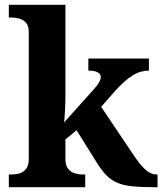

<svg xmlns="http://www.w3.org/2000/svg" viewBox="-20 -780 677 800"><path d="M16.8 0V-53H28.9Q43.8 -53 60.2 -57.4Q76.7 -61.9 88.3 -75.9Q99.9 -90 99.9 -118.1V-645.9Q99.9 -673 87.8 -685.8Q75.7 -698.6 59.2 -702.8Q42.8 -707 28.9 -707H16.8V-760H252.5V-376.9Q252.5 -363.9 252 -347.3Q251.5 -330.6 250.5 -314.5Q249.5 -298.5 248.7 -286.3Q247.9 -274.1 247.3 -270L373.5 -411.1Q384.4 -423.5 390.1 -432.5Q395.8 -441.4 397.9 -448Q400 -454.6 400 -458.9Q400 -471.9 386.6 -478.9Q373.1 -485.9 348.1 -485.9V-536H600.5V-485.9Q583.5 -485.9 566.5 -481Q549.5 -476.2 532.5 -465.6Q515.5 -455.1 497.5 -439Q479.5 -423 459.5 -401L401.6 -334.8L534.6 -136.8Q561.8 -95.6 584.7 -74.3Q607.6 -53 632.9 -53H636.5V0H622.5Q567.9 0 530.7 -3.9Q493.6 -7.7 468.3 -18.7Q443 -29.6 423.2 -49.7Q403.4 -69.8 383 -102.8L299.2 -237.2L252.5 -199V-118.3Q252.5 -89.9 264.3 -75.9Q276 -62 292.5 -57.5Q309 -53 322.9 -53H335.1V0Z"/></svg>

Font: Noto Serif Khmer
Style: Regular
Weight: 400
Designer: Danh Hong and the Monotype Design Team
Foundry: Monotype Imaging Inc.
Version: Version 2.003